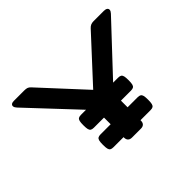

<svg xmlns="http://www.w3.org/2000/svg" viewBox="-143 -1033 1315 1315"><g transform="rotate(-45 515.0 -375.0)"><path d="M449.2 -39.1V-304.9L76.7 -702.1Q64.9 -714.6 63.1 -725.6Q61.3 -736.6 69.2 -743.3Q77.1 -750 92.8 -750H194.6Q211.2 -750 222 -746.3Q232.8 -742.6 242.5 -731.9L531.2 -419.1L817.1 -729Q827.3 -740.2 838.6 -745.1Q849.8 -750 864.9 -750H965.3Q982.4 -750 991.2 -743.3Q1000 -736.6 998.8 -725.6Q997.6 -714.6 985.8 -702.1L613.3 -304.9V-39.1Q613.3 -20 603.3 -10Q593.3 0 574.2 0H488.3Q469.2 0 459.2 -10Q449.2 -20 449.2 -39.1ZM351.1 -168H710.4Q726.4 -168 734.7 -162.7Q743.1 -157.4 746.3 -144.5Q749.5 -131.6 749.5 -105.5Q749.5 -79.3 746.3 -66.4Q743.1 -53.5 734.7 -48.2Q726.4 -43 710.4 -43H351.1Q335.2 -43 326.8 -48.2Q318.5 -53.5 315.2 -66.4Q312 -79.3 312 -105.5Q312 -131.6 315.2 -144.5Q318.5 -157.4 326.8 -162.7Q335.2 -168 351.1 -168ZM351.1 -357.4H710.4Q726.4 -357.4 734.7 -352.1Q743.1 -346.9 746.3 -334Q749.5 -321.1 749.5 -294.9Q749.5 -268.8 746.3 -255.9Q743.1 -243 734.7 -237.7Q726.4 -232.4 710.4 -232.4H351.1Q335.2 -232.4 326.8 -237.7Q318.5 -243 315.2 -255.9Q312 -268.8 312 -294.9Q312 -321.1 315.2 -334Q318.5 -346.9 326.8 -352.1Q335.2 -357.4 351.1 -357.4Z"/></g></svg>

Font: Gyrochrome
Style: Regular
Weight: 400
Designer: David Moles
Foundry: David Moles
Version: Version 1.005;Glyphs 3.2.3 (3260)